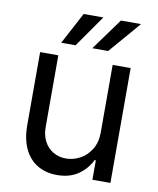

<svg xmlns="http://www.w3.org/2000/svg" viewBox="-83 -801 720 873"><g transform="rotate(10 276.5 -364.0)"><path d="M402.3 -530.3H485.4V0H402.3V-89.8H396.5Q376 -46.9 336.4 -20Q296.9 6.8 239.3 6.8Q188.5 6.8 149.9 -15.6Q111.3 -38.1 89.4 -83Q67.4 -127.9 67.4 -193.4V-530.3H151.4V-199.2Q151.4 -162.1 166 -133.8Q180.7 -105.5 207 -89.8Q233.4 -74.2 266.6 -74.2Q298.8 -74.2 330.1 -90.3Q361.3 -106.4 381.8 -139.2Q402.3 -171.9 402.3 -217.8ZM404.3 -735.4H497.1L371.1 -588.9H297.9ZM232.4 -735.4H323.2L220.7 -588.9H154.3Z"/></g></svg>

Font: WEMIX Pretendard Variable
Style: Regular
Weight: 400
Designer: Base glyphs from Inter by Rasmus Andersson; Hangeul glyphs from Noto Sans CJK(Source Han Sans) by Jang Soo-young and Kan
Foundry: Kil Hyung-jin
Version: Version 1.000;Glyphs 3.2 (3208)